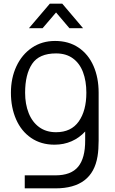

<svg xmlns="http://www.w3.org/2000/svg" viewBox="-20 -780 632 1055"><path d="M361.5 -625 288 -711.5 214 -625H139L254 -760H322L436.5 -625ZM522 -270.5V-7.5Q522 42 516 78.5Q487.5 255 284.5 255H116V183.5H284.5Q370.5 183.5 409.5 136Q448.5 88.5 448 -8.5V-57.5Q416 -22.5 373.2 -3.8Q330.5 15 279.5 15Q205.5 15 151.2 -22Q97 -59 68.5 -124Q40 -189 40 -270.5Q40 -351 70.2 -415.8Q100.5 -480.5 155.5 -517.8Q210.5 -555 282.5 -555Q357.5 -555 411.5 -518.5Q465.5 -482 493.8 -417.5Q522 -353 522 -270.5ZM454.5 -270.5Q454.5 -335 436 -383.8Q417.5 -432.5 380.2 -459.5Q343 -486.5 288 -486.5Q195 -486.5 156.5 -429Q118 -371.5 118 -270.5Q118 -208 137.5 -158.8Q157 -109.5 195.2 -81.5Q233.5 -53.5 288 -53.5Q371 -53.5 412.8 -112.8Q454.5 -172 454.5 -270.5Z"/></svg>

Font: CCSD_manrope
Style: Regular
Weight: 400
Designer: Mikhail Sharanda
Foundry: Mikhail Sharanda
Version: Version 4.503